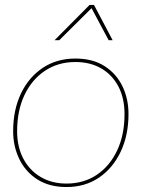

<svg xmlns="http://www.w3.org/2000/svg" viewBox="-20 -745 571 774"><path d="M248 9Q179 9 131 -21.5Q83 -52 58 -103.5Q33 -155 33 -216Q33 -302 64.5 -368Q96 -434 152.5 -471.5Q209 -509 284 -509Q354 -509 401.5 -478.5Q449 -448 473.5 -397.5Q498 -347 498 -285Q498 -200 466.5 -133.5Q435 -67 379 -29Q323 9 248 9ZM248 -5Q318 -5 370.5 -40.5Q423 -76 452.5 -139Q482 -202 482 -285Q482 -349 457.5 -396Q433 -443 388.5 -469Q344 -495 284 -495Q214 -495 161 -459.5Q108 -424 78.5 -361.5Q49 -299 49 -216Q49 -153 74 -105.5Q99 -58 144 -31.5Q189 -5 248 -5ZM200 -583 341 -725H359L434 -583H418L349 -712L219 -583Z"/></svg>

Font: Prodigy Sans Thin
Style: Italic
Weight: 100
Italic angle: -13°
Designer: Wei Huang
Foundry: Wei Huang
Version: Version 1.003; ttfautohint (v1.8.3)